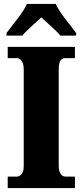

<svg xmlns="http://www.w3.org/2000/svg" viewBox="-20 -951 416 971"><path d="M13 -784V-771H93C112 -795 161 -837 189 -863C215 -839 271 -790 285 -771H365V-784C338 -822 281 -886 262 -931H116C97 -886 40 -822 13 -784ZM19 0H359V-58H310C293 -58 277 -76 277 -110V-600C277 -641 289 -657 310 -657H359V-714H19V-657H66C81 -657 100 -641 100 -601V-109C100 -73 81 -58 66 -58H19Z"/></svg>

Font: Noto Serif Devanagari Condensed Black
Style: Regular
Weight: 900
Width: 3
Designer: Universal Thirst, Indian Type Foundry and the Monotype Design Team
Foundry: Monotype Imaging Inc.
Version: Version 2.004